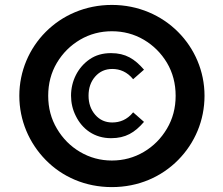

<svg xmlns="http://www.w3.org/2000/svg" viewBox="-20 -745 902 776"><path d="M58.1 -357.9C58.1 -258.3 97.7 -167 164.6 -98.6C231.4 -30.3 324.7 11.2 432.1 11.2C539.6 11.2 632.8 -30.3 700.2 -98.6C767.6 -167 806.6 -258.3 806.6 -357.9C806.6 -556.6 646 -725.1 432.1 -725.1C217.8 -725.1 58.1 -556.6 58.1 -357.9ZM174.8 -357.9C174.8 -407.2 186.5 -451.7 210 -491.2C233.4 -530.3 264.6 -561.5 303.7 -584.5C342.8 -607.4 385.7 -618.7 432.1 -618.7C479 -618.7 522 -607.4 561 -584.5C600.1 -561.5 631.3 -530.3 654.8 -491.2C678.2 -451.7 689.9 -407.2 689.9 -357.9C689.9 -308.6 678.2 -264.6 654.8 -225.1C631.3 -185.5 600.1 -153.8 561 -130.9C522 -107.9 479 -96.2 432.1 -96.2C385.7 -96.2 342.8 -107.9 303.7 -130.9C264.6 -153.8 233.4 -185.5 210 -225.1C186.5 -264.6 174.8 -308.6 174.8 -357.9ZM562 -463.4C524.4 -506.8 487.8 -530.3 428.7 -530.3C395 -530.3 366.2 -522 342.3 -505.4C293.9 -472.2 267.1 -416.5 267.1 -358.4C267.1 -329.6 273.4 -301.8 286.6 -275.9C312.5 -223.1 361.8 -186.5 428.7 -186.5C487.8 -186.5 524.4 -209 562 -252.4L518.1 -291C494.1 -261.2 464.4 -250 433.6 -250C405.8 -250 382.8 -260.3 364.7 -281.2C346.7 -302.2 337.9 -327.6 337.9 -358.4C337.9 -389.2 346.7 -415 364.7 -435.5C382.8 -456.1 405.8 -466.3 433.6 -466.3C464.4 -466.3 494.1 -454.6 518.1 -424.8Z"/></svg>

Font: Estedad ExtraBold
Style: Regular
Weight: 800
Designer: Amin Abedi
Version: Version 7.3